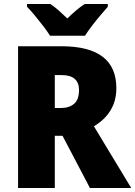

<svg xmlns="http://www.w3.org/2000/svg" viewBox="-20 -947 681 967"><path d="M290 -714Q566 -714 566 -503Q566 -439 536.5 -391Q507 -343 453 -311L641 0H433L295 -263H256V0H71V-714ZM287 -569H256V-403H286Q328 -403 353 -424Q378 -445 378 -494Q378 -530 356.5 -549.5Q335 -569 287 -569ZM232 -767Q219 -788 198 -815.5Q177 -843 155 -869.5Q133 -896 116 -913V-927H233Q256 -912 275.5 -894.5Q295 -877 319 -854Q343 -877 364 -895Q385 -913 407 -927H523V-913Q507 -895 485 -869Q463 -843 442.5 -816Q422 -789 408 -767Z"/></svg>

Font: Noto Sans Bengali SemiCondensed Black
Style: Regular
Weight: 900
Width: 4
Designer: Joana Ranito - Universal Thirst; Jelle Bosma - Monotype Design Team
Foundry: Universal Thirst ehf.
Version: Version 3.000; ttfautohint (v1.8.4.7-5d5b)